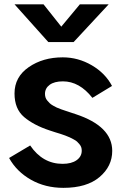

<svg xmlns="http://www.w3.org/2000/svg" viewBox="-20 -861 572 898"><path d="M22.5 -122.1 121.1 -180.7Q179.7 -94.7 272.5 -94.7Q314.5 -94.7 338.4 -111.8Q362.3 -128.9 362.3 -156.2Q362.3 -165 359.9 -172.4Q357.4 -179.7 351.6 -186.5Q345.7 -193.4 340.8 -198.2Q335.9 -203.1 324.7 -209Q313.5 -214.8 306.6 -218.3Q299.8 -221.7 285.2 -227.1Q270.5 -232.4 262.7 -234.9Q254.9 -237.3 237.3 -242.7Q219.7 -248 211.9 -251Q137.7 -275.4 92.8 -313.5Q47.9 -351.6 47.9 -423.8Q47.9 -501 114.3 -546.9Q180.7 -592.8 273.4 -592.8Q345.7 -592.8 409.2 -555.7Q472.7 -518.6 503.9 -459L412.1 -403.3Q351.6 -480.5 274.4 -480.5Q234.4 -480.5 212.4 -464.4Q190.4 -448.2 190.4 -421.9Q190.4 -413.1 192.9 -405.3Q195.3 -397.5 201.2 -390.6Q207 -383.8 212.4 -378.4Q217.8 -373 228 -367.2Q238.3 -361.3 245.6 -357.9Q252.9 -354.5 266.6 -349.6Q280.3 -344.7 288.1 -342.3Q295.9 -339.8 311.5 -334.5Q327.1 -329.1 334 -327.1Q504.9 -270.5 504.9 -155.3Q504.9 -83 445.3 -32.7Q385.7 17.6 276.4 17.6Q191.4 17.6 124.5 -20.5Q57.6 -58.6 22.5 -122.1ZM47.9 -840.8H183.6L266.6 -736.3L353.5 -840.8H488.3L324.2 -664.1H206.1Z"/></svg>

Font: Gothic A1 ExtraBold
Style: Regular
Weight: 800
Designer: HanYang I&C Co.,Ltd.
Foundry: HanYang I&C Co.,Ltd.
Version: Version 2.50